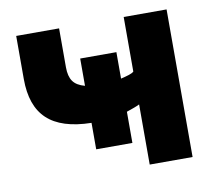

<svg xmlns="http://www.w3.org/2000/svg" viewBox="-64 -604 764 679"><g transform="rotate(-10 317.5 -265.0)"><path d="M421 0H575V-530H421V-334Q416 -329 403.5 -325Q391 -321 374 -317V-412H244V-314Q214 -322 201.5 -340Q189 -358 189 -390V-530H35V-375Q35 -327 47.5 -291Q60 -255 85.5 -231Q111 -207 150.5 -194.5Q190 -182 244 -181V-86H374V-198Q388 -203 399.5 -207Q411 -211 421 -216Z"/></g></svg>

Font: Golos Text VF
Style: Regular
Weight: 400
Designer: A.Korolkova, Vitaly Kuzmin
Foundry: ParaType Ltd
Version: Version 2.003